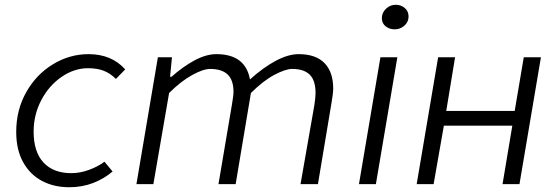

<svg xmlns="http://www.w3.org/2000/svg" viewBox="-20 -772 2333 805"><path d="M48 -219Q48 -311 90 -385.5Q132 -460 202 -502.5Q272 -545 351 -545Q448 -545 505 -481L466 -441Q442 -465 414.5 -475.5Q387 -486 349 -486Q291 -486 238 -449.5Q185 -413 153 -352Q121 -291 121 -220Q121 -135 162.5 -90.5Q204 -46 279 -46Q315 -46 352.5 -59.5Q390 -73 418 -94L452 -53Q417 -23 371 -5Q325 13 270 13Q206 13 156 -13.5Q106 -40 77 -92Q48 -144 48 -219Z M642 -532H701L693 -450H699Q746 -492 795 -518.5Q844 -545 887 -545Q1009 -545 1028 -439Q1085 -490 1137 -517.5Q1189 -545 1232 -545Q1304 -545 1340.5 -507.5Q1377 -470 1377 -401Q1377 -381 1370 -341L1313 0H1240L1298 -331Q1303 -364 1303 -382Q1303 -435 1278.5 -459Q1254 -483 1205 -483Q1177 -483 1130 -458Q1083 -433 1032 -382L968 0H896L952 -331Q959 -371 959 -387Q959 -436 934.5 -459.5Q910 -483 861 -483Q832 -483 785 -457Q738 -431 689 -382L623 0H552Z M1575 -532H1646L1556 0H1485ZM1581 -696Q1581 -719 1598.5 -735.5Q1616 -752 1639 -752Q1661 -752 1677 -738.5Q1693 -725 1693 -703Q1693 -680 1675.5 -664.5Q1658 -649 1635 -649Q1613 -649 1597 -661.5Q1581 -674 1581 -696Z M1817 -532H1888L1851 -307H2138L2176 -532H2248L2158 0H2087L2128 -245H1841L1798 0H1727Z"/></svg>

Font: Nebula Sans Book
Style: Regular
Weight: 400
Italic angle: -9°
Designer: Paul D. Hunt for Adobe (as Source Sans)
Foundry: Nebula Entertainment & Broadcasting LLC
Version: Version 1.010